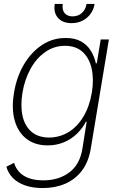

<svg xmlns="http://www.w3.org/2000/svg" viewBox="-20 -748 615 984"><path d="M199.2 215.8Q148.4 215.8 109.9 202.6Q71.3 189.5 46.6 164.8Q22 140.1 12.7 106.4L52.2 86.4Q59.6 112.3 77.9 132.8Q96.2 153.3 127.2 164.8Q158.2 176.3 202.6 176.3Q280.8 176.3 335.4 135.5Q390.1 94.7 402.8 11.2L424.3 -124.5H420.4Q402.3 -89.4 373.5 -61.8Q344.7 -34.2 306.9 -18.6Q269 -2.9 224.1 -2.9Q159.7 -2.9 116.2 -36.1Q72.8 -69.3 55.4 -130.1Q38.1 -190.9 51.8 -272.9Q65.4 -355 103 -418.2Q140.6 -481.4 195.6 -517.6Q250.5 -553.7 316.4 -553.2Q363.3 -553.7 395 -535.9Q426.8 -518.1 445.1 -488.5Q463.4 -459 471.2 -423.8H476.1L496.1 -545.9H538.1L445.3 13.2Q434.1 81.5 399.9 126.5Q365.7 171.4 314.2 193.6Q262.7 215.8 199.2 215.8ZM231.4 -43Q286.1 -43.5 331.3 -71Q376.5 -98.6 407.5 -150.4Q438.5 -202.1 450.7 -273.4Q461.9 -342.3 449.7 -396.5Q437.5 -450.7 403.3 -481.9Q369.1 -513.2 313 -513.2Q257.3 -513.2 211.9 -481.4Q166.5 -449.7 136.5 -395.3Q106.4 -340.8 95.2 -273.4Q84 -205.6 95.7 -153.6Q107.4 -101.6 141.6 -72.5Q175.8 -43.5 231.4 -43ZM346.7 -629.4Q300.8 -629.4 277.1 -656.5Q253.4 -683.6 260.7 -728H301.8Q296.9 -699.2 310.5 -681.6Q324.2 -664.1 352.1 -664.1Q380.4 -664.1 399.7 -681.6Q418.9 -699.2 423.8 -728H464.8Q460 -698.2 443.6 -676.3Q427.2 -654.3 402.3 -641.8Q377.4 -629.4 346.7 -629.4Z"/></svg>

Font: Inter Tight ExtraLight
Style: Italic
Weight: 250
Italic angle: -9.39999°
Designer: Rasmus Andersson
Foundry: rsms
Version: Version 3.004